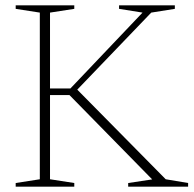

<svg xmlns="http://www.w3.org/2000/svg" viewBox="-20 -696 722 716"><path d="M598 -27.5 681.5 -13.5V0H458V-13.5L547.5 -27L239 -341.5H156.5V-366H242.5L511.5 -649L424 -663V-676H632V-663L544 -649L255.5 -348.5L256.5 -373.5ZM166.5 -649V-27.5L257 -13.5V0H38.5V-13.5L128.5 -27.5V-649L38.5 -663V-676H257V-663Z"/></svg>

Font: Newsreader 16pt 16pt ExtraLight
Style: Regular
Weight: 250
Version: Version 1.003